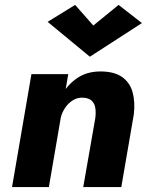

<svg xmlns="http://www.w3.org/2000/svg" viewBox="-20 -762 598 782"><path d="M258 -460H108L29 0H179ZM368 -280 319 0H474L525 -296Q531 -347 520 -386.5Q509 -426 477 -448.5Q445 -471 389 -471Q333 -471 293 -443Q253 -415 229 -370.5Q205 -326 196 -275L227 -281Q232 -303 245 -322.5Q258 -342 277.5 -354Q297 -366 321 -364Q344 -362 355 -350.5Q366 -339 368.5 -320.5Q371 -302 368 -280ZM360 -658 286 -742 174 -673 346 -531 558 -668 463 -742Z"/></svg>

Font: Jost
Style: Bold Italic
Weight: 700
Italic angle: -5°
Version: Version 3.710